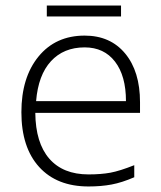

<svg xmlns="http://www.w3.org/2000/svg" viewBox="-20 -671 589 701"><path d="M303.2 9.8Q187.5 9.8 122.8 -61.5Q58.1 -132.8 58.1 -261.2Q58.1 -388.2 120.6 -464.6Q183.1 -541 289.1 -541Q382.8 -541 437 -475.6Q491.2 -410.2 491.2 -297.9V-258.8H108.9Q109.9 -149.4 159.9 -91.8Q210 -34.2 303.2 -34.2Q348.6 -34.2 383.1 -40.5Q417.5 -46.9 470.2 -67.9V-23.9Q425.3 -4.4 387.2 2.7Q349.1 9.8 303.2 9.8ZM289.1 -498Q212.4 -498 166 -447.5Q119.6 -397 111.8 -301.8H439.9Q439.9 -394 399.9 -446Q359.9 -498 289.1 -498ZM150.9 -650.9H421.9V-610.8H150.9Z"/></svg>

Font: JBL Sans
Style: Light
Weight: 300
Version: Version 1.10